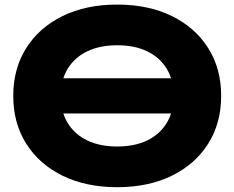

<svg xmlns="http://www.w3.org/2000/svg" viewBox="-20 -786 1005 823"><path d="M91.2 -450.4H845.2V-299.6H91.2ZM482.4 16.4Q349 16.4 248.7 -32.6Q148.4 -81.6 92.6 -169.7Q36.8 -257.8 36.8 -375Q36.8 -492.2 92.6 -580.3Q148.4 -668.4 248.7 -717.4Q349 -766.4 482.4 -766.4Q615.8 -766.4 716.1 -717.4Q816.4 -668.4 872.2 -580.3Q928 -492.2 928 -375Q928 -257.8 872.2 -169.7Q816.4 -81.6 716.1 -32.6Q615.8 16.4 482.4 16.4ZM482.4 -158Q557.2 -158 611.2 -184.1Q665.2 -210.2 694.8 -259.2Q724.4 -308.2 724.4 -375Q724.4 -442.4 694.8 -491.1Q665.2 -539.8 611.2 -565.9Q557.2 -592 482.4 -592Q408 -592 353.8 -565.9Q299.6 -539.8 270 -491.1Q240.4 -442.4 240.4 -375Q240.4 -308.2 270 -259.2Q299.6 -210.2 353.8 -184.1Q408 -158 482.4 -158Z"/></svg>

Font: Unbounded
Style: Regular
Weight: 400
Designer: Luke Prowse, Jean-Baptiste Morizot, Fátima Lázaro, Florian Runge
Foundry: NaN
Version: Version 1.701;gftools[0.9.28.dev5+ged2979d]